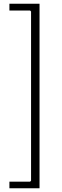

<svg xmlns="http://www.w3.org/2000/svg" viewBox="-20 -750 330 1020"><path d="M30 -694V-730H190V250H30V215H140L145 210V-689L140 -694Z"/></svg>

Font: Brygada 1918
Style: Regular
Weight: 400
Designer: Mateusz Machalski | Borys Kosmynka | Przemek Hoffer
Foundry: NIEPODLEGLA 2018
Version: Version 3.006